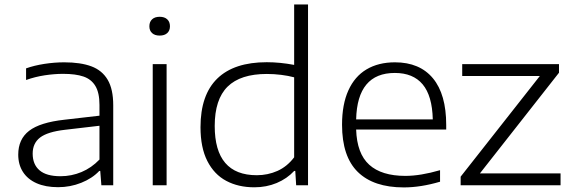

<svg xmlns="http://www.w3.org/2000/svg" viewBox="-20 -828 2557 858"><path d="M486 -357.5V0H433L428 -64H423.5Q392.5 -31 343.2 -11.2Q294 8.5 239.5 8.5Q183.5 8.5 143.5 -9.2Q103.5 -27 82.5 -59.8Q61.5 -92.5 61.5 -137Q61.5 -206 110.2 -243.5Q159 -281 268 -293L424.5 -311V-359.5Q424.5 -413.5 406.2 -443.8Q388 -474 353 -486Q318 -498 262 -498Q223 -498 180 -491.5Q137 -485 96.5 -470.5V-522.5Q133 -535.5 178.2 -542.5Q223.5 -549.5 267 -549.5Q340.5 -549.5 388.5 -531.5Q436.5 -513.5 461.2 -471.5Q486 -429.5 486 -357.5ZM424.5 -115V-266L270.5 -248Q192.5 -239 159.2 -213.5Q126 -188 126 -141.5Q126 -93 156.8 -66.8Q187.5 -40.5 250.5 -40.5Q299.5 -40.5 344.2 -59.2Q389 -78 424.5 -115Z M662.5 0V-541.5H724.5V0ZM647.5 -710.5Q647.5 -730.5 659.8 -741.8Q672 -753 693.5 -753Q715 -753 727.2 -741.8Q739.5 -730.5 739.5 -710.5Q739.5 -691 727.2 -680Q715 -669 693.5 -669Q672 -669 659.8 -680Q647.5 -691 647.5 -710.5Z M876 -259.5Q876 -404 951 -477Q1026 -550 1172 -550Q1231 -550 1294.5 -538V-808H1356.5V0H1303.5L1299.5 -64H1294.5Q1262.5 -29.5 1216.5 -10.2Q1170.5 9 1116.5 9Q1045 9 991 -19.8Q937 -48.5 906.5 -108.5Q876 -168.5 876 -259.5ZM1294.5 -125V-482.5Q1268.5 -489.5 1236.5 -493.5Q1204.5 -497.5 1172.5 -497.5Q1054.5 -497.5 997 -440.8Q939.5 -384 939.5 -265Q939.5 -45 1127.5 -45Q1176.5 -45 1219.8 -64.2Q1263 -83.5 1294.5 -125Z M1974 -249H1571.5Q1575 -141.5 1630 -91.8Q1685 -42 1791.5 -42Q1859 -42 1946.5 -67.5V-16Q1860 9.5 1784.5 9.5Q1649.5 9.5 1579 -59.5Q1508.5 -128.5 1508.5 -270.5Q1508.5 -361.5 1536.8 -424Q1565 -486.5 1618 -518Q1671 -549.5 1745 -549.5Q1855.5 -549.5 1914.8 -478Q1974 -406.5 1974 -269.5ZM1571.5 -294.5H1914Q1911.5 -400 1868.8 -451Q1826 -502 1744.5 -502Q1576.5 -502 1571.5 -294.5Z M2124.5 -53H2485V0H2038.5V-38.5L2392.5 -488.5H2045.5V-541.5H2478V-503Z"/></svg>

Font: Encode Sans Expanded Light
Style: Regular
Weight: 300
Width: 7
Designer: Multiple Designers
Foundry: Impallari Type
Version: Version 2.000